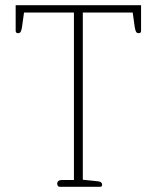

<svg xmlns="http://www.w3.org/2000/svg" viewBox="-20 -715 600 735"><path d="M199 -12Q199 -18 203.5 -22Q208 -26 217 -26H263V-667H72L64 -610Q62 -598 59 -593Q56 -588 49 -588Q40 -588 40 -597V-695H520V-597Q520 -588 511 -588Q504 -588 501 -593Q498 -598 496 -610L488 -667H297V-27L355 -21Q371 -19 371 -8Q371 0 364 0H208Q204 0 201.5 -3.5Q199 -7 199 -12Z"/></svg>

Font: Maitree ExtraLight
Style: Regular
Weight: 275
Designer: CadsonDemak Team
Foundry: CadsonDemak
Version: Version 1.003